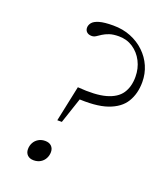

<svg xmlns="http://www.w3.org/2000/svg" viewBox="-131 -778 740 873"><g transform="rotate(20 239.0 -342.0)"><path d="M155 -93.5Q174.5 -93.5 185.5 -82.8Q196.5 -72 196.5 -54.5Q196.5 -38 189 -23.8Q181.5 -9.5 167.5 -1Q153.5 7.5 134.5 7.5Q115.5 7.5 104.5 -3.2Q93.5 -14 93.5 -31.5Q93.5 -48.5 101 -62.5Q108.5 -76.5 122.5 -85Q136.5 -93.5 155 -93.5ZM266.5 -692.5Q313 -692.5 351.5 -677Q390 -661.5 418.5 -634.2Q447 -607 462.5 -571.5Q478 -536 478 -495Q478 -439.5 453.2 -398.8Q428.5 -358 371.2 -338.2Q314 -318.5 216 -325.5L249.5 -360.5L196 -200.5H174L210.5 -373.5Q296.5 -366.5 346.8 -380.5Q397 -394.5 418.8 -426.8Q440.5 -459 440.5 -507Q440.5 -548 423.2 -581.5Q406 -615 376 -635Q346 -655 307.5 -655Q280 -655 261.8 -648.8Q243.5 -642.5 231.2 -634.5Q219 -626.5 209.5 -620.2Q200 -614 189.5 -614Q174 -614 165.5 -622Q157 -630 157 -642.5Q157 -655.5 166.2 -667Q175.5 -678.5 199.2 -685.5Q223 -692.5 266.5 -692.5Z"/></g></svg>

Font: Newsreader Light
Style: Italic
Weight: 300
Italic angle: -17°
Designer: Hugues Gentile
Foundry: Production Type
Version: Version 1.003